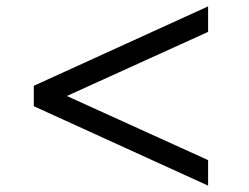

<svg xmlns="http://www.w3.org/2000/svg" viewBox="-20 -717 780 602"><path d="M632.5 -135V-215L189.5 -416L632.5 -617V-697L86 -448V-384Z"/></svg>

Font: Spartan Medium
Style: Regular
Weight: 500
Designer: Matt Bailey, Mirko Velimirovic
Foundry: Matt Bailey
Version: Version 1.003; ttfautohint (v1.8.3)